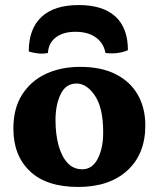

<svg xmlns="http://www.w3.org/2000/svg" viewBox="-20 -732 629 761"><path d="M290 9Q164 9 98.5 -53.5Q33 -116 33 -222Q33 -303 68 -357.5Q103 -412 162.5 -439.5Q222 -467 297 -467Q383 -467 440.5 -437Q498 -407 527 -355Q556 -303 556 -235Q556 -121 484.5 -56Q413 9 290 9ZM306 -61Q346 -61 367.5 -103Q389 -145 389 -207Q389 -304 356.5 -352.5Q324 -401 283 -401Q241 -401 220.5 -359Q200 -317 200 -256Q200 -200 212 -156Q224 -112 247.5 -86.5Q271 -61 306 -61ZM94 -528Q94 -618 144.5 -665Q195 -712 292 -712Q388 -712 437.5 -666.5Q487 -621 487 -533Q447 -516 398 -522Q391 -561 360 -583.5Q329 -606 279 -606Q230 -606 201 -583.5Q172 -561 170 -522Q149 -518 129 -520.5Q109 -523 94 -528Z"/></svg>

Font: Vollkorn ExtraBold
Style: Regular
Weight: 800
Designer: Friedrich Althausen
Foundry: Friedrich Althausen
Version: Version 5.000; ttfautohint (v1.8.3)